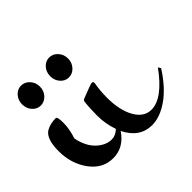

<svg xmlns="http://www.w3.org/2000/svg" viewBox="-125 -603 792 792"><g transform="rotate(-45 271.0 -207.0)"><path d="M221 -222Q221 -231 230 -234Q290 -258 297.5 -258Q305 -258 305 -249Q298 -210 298 -171Q298 -96 324 -50.5Q350 -5 393 -5Q459 -5 535 -110L542 -98Q498 -29 447.5 6.5Q397 42 350 42Q278 42 241 -33Q202 25 140.5 25Q79 25 40 -28.5Q1 -82 1 -155Q1 -226 32 -246Q56 -260 89 -260Q98 -260 98 -224Q98 -188 84 -146Q98 -75 148 -46Q168 -34 190.5 -34Q213 -34 233 -53Q217 -99 217 -145Q217 -191 221 -222ZM283.5 -439Q299 -422 299 -398Q299 -374 283.5 -357Q268 -340 246.5 -340Q225 -340 210 -357Q195 -374 195 -398Q195 -422 210 -439Q225 -456 246.5 -456Q268 -456 283.5 -439ZM119.5 -439Q135 -422 135 -398Q135 -374 119.5 -357Q104 -340 82.5 -340Q61 -340 46 -357Q31 -374 31 -398Q31 -422 46 -439Q61 -456 82.5 -456Q104 -456 119.5 -439Z"/></g></svg>

Font: Mr Bedfort
Style: Regular
Weight: 400
Designer: Alejandro Paul
Foundry: Alejandro Paul
Version: Version 1.000